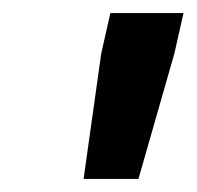

<svg xmlns="http://www.w3.org/2000/svg" viewBox="-20 -708 301 294"><path d="M108 -434 135 -626 149 -688H261L247 -626L192 -434Z"/></svg>

Font: Saira SemiCondensed SemiBold
Style: Italic
Weight: 600
Width: 4
Italic angle: -12°
Designer: Hector Gatti with collaboration of the Omnibus-Type team
Foundry: Omnibus-Type
Version: Version 1.101